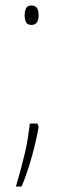

<svg xmlns="http://www.w3.org/2000/svg" viewBox="-20 -552 217 701"><path d="M70 -497Q70 -511 75 -521.5Q80 -532 95 -532Q121 -532 121 -497Q121 -461 95 -461Q80 -461 75 -471Q70 -481 70 -497ZM121 -88Q113 -42 97 17Q81 76 59 129H38Q51 85 59 54.5Q67 24 72.5 0Q78 -24 81.5 -47.5Q85 -71 89 -101H117Z"/></svg>

Font: Noto Sans Lao Looped UI ExCd Thin
Style: Regular
Weight: 100
Width: 2
Designer: Mark Frömberg, Ben Mitchell
Foundry: The Fontpad Ltd
Version: Version 1.001